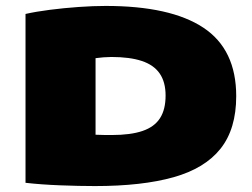

<svg xmlns="http://www.w3.org/2000/svg" viewBox="-20 -621 848 647"><path d="M300 6Q247.5 6 182.8 3.5Q118 1 66 -5V-574Q101.5 -582 148.5 -588Q195.5 -594 244.8 -597.5Q294 -601 336 -601Q554.5 -601 665.2 -527.8Q776 -454.5 776 -297Q776 -186.5 723.2 -120Q670.5 -53.5 564.8 -23.8Q459 6 300 6ZM356 -166Q420.5 -166 460.5 -179.8Q500.5 -193.5 519.2 -222.8Q538 -252 538 -299Q538 -344.5 518.2 -373.2Q498.5 -402 458 -415.5Q417.5 -429 355 -429Q344 -429 328 -427.8Q312 -426.5 302 -425V-167Q315.5 -166.5 328.8 -166.2Q342 -166 356 -166Z"/></svg>

Font: Encode Sans SC Expanded Black
Style: Regular
Weight: 900
Width: 7
Designer: Multiple Designers
Foundry: Impallari Type
Version: Version 3.002